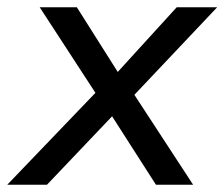

<svg xmlns="http://www.w3.org/2000/svg" viewBox="-48 -507 616 527"><path d="M-28 0 231 -270 229 -229 61 -487H163L285 -294H261L437 -487H548L306 -231L305 -271L482 0H380L248 -206L276 -205L81 0Z"/></svg>

Font: Nunito Sans 12pt ExtraLight 12pt Medium
Style: Italic
Weight: 500
Italic angle: -9°
Version: Version 3.101;gftools[0.9.27]